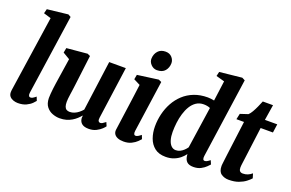

<svg xmlns="http://www.w3.org/2000/svg" viewBox="-101 -1193 2394 1578"><g transform="rotate(20 1096.0 -403.5)"><path d="M192.5 -105.5Q190 -88.5 194.5 -78.5Q199 -68.5 210 -68.5Q218 -68.5 227.5 -73Q237 -77.5 256 -93L269 -60Q264 -53 247.2 -36Q230.5 -19 200.8 -4.5Q171 10 127 10Q108 10 88.5 3.5Q69 -3 56.2 -17.2Q43.5 -31.5 43.5 -55Q43.5 -61 44.2 -68Q45 -75 46 -81.8Q47 -88.5 47.5 -92L143 -738L78.5 -757.5L88.5 -796.5L270 -817L294 -803.5Z M492.5 10Q462 10 430.2 -1.8Q398.5 -13.5 376.8 -41Q355 -68.5 354 -116Q354 -133.5 355.8 -154.5Q357.5 -175.5 360.2 -198.8Q363 -222 366.5 -246Q370 -270 373.5 -292.5L401 -473L340.5 -509L348.5 -551L529.5 -567.5L553.5 -556L520.5 -288.5Q518 -267 514.8 -245.2Q511.5 -223.5 508.8 -203.5Q506 -183.5 504.2 -166.8Q502.5 -150 502.5 -137.5Q502.5 -112 508.2 -96.5Q514 -81 525.2 -74.2Q536.5 -67.5 553.5 -67.5Q574.5 -67.5 594 -75.8Q613.5 -84 630.2 -97.5Q647 -111 660 -126.5L719 -563.5H864.5L801 -105.5Q798.5 -86 804 -77.2Q809.5 -68.5 820 -68.5Q829 -68.5 838 -73.5Q847 -78.5 865.5 -92.5L879.5 -60Q874.5 -52 857.2 -35.2Q840 -18.5 812 -4.2Q784 10 747.5 10Q709 10 689.2 -4.8Q669.5 -19.5 665.5 -44Q665 -47 664.5 -50.5Q664 -54 664.2 -58Q664.5 -62 665 -66.2Q665.5 -70.5 666 -74.5L664 -75.5Q651 -60 634.8 -45Q618.5 -30 597.5 -17.5Q576.5 -5 550.8 2.5Q525 10 492.5 10Z M1052 10Q1020.5 10 999.5 1Q978.5 -8 969 -23.8Q959.5 -39.5 962 -60.5Q965 -83.5 969.5 -115Q974 -146.5 979.2 -185.8Q984.5 -225 991 -270.8Q997.5 -316.5 1004.2 -367.2Q1011 -418 1018 -472.5L961 -501.5L968.5 -542.5L1151.5 -567.5L1177 -556L1113 -105.5Q1110.5 -87.5 1114.8 -78Q1119 -68.5 1129.5 -68.5Q1138.5 -68.5 1148.8 -74Q1159 -79.5 1176 -93L1189 -60Q1183.5 -53 1166.2 -36Q1149 -19 1120.2 -4.5Q1091.5 10 1052 10ZM1109 -635Q1078.5 -635 1056 -658.8Q1033.5 -682.5 1035.5 -712.5Q1037.5 -750.5 1061 -776.8Q1084.5 -803 1126 -803Q1162 -803 1182.5 -780.2Q1203 -757.5 1203 -729Q1202.5 -690 1179.5 -662.5Q1156.5 -635 1109 -635Z M1717.5 -106.5Q1715 -88.5 1718.8 -78.5Q1722.5 -68.5 1733.5 -68.5Q1741.5 -68.5 1751.5 -73.2Q1761.5 -78 1779 -91.5L1793 -58.5Q1787 -52 1770.5 -35.2Q1754 -18.5 1726.8 -4.2Q1699.5 10 1662 10Q1624 10 1605.2 -8Q1586.5 -26 1583 -61L1582 -73Q1568 -53.5 1545.5 -34.2Q1523 -15 1491.5 -2.5Q1460 10 1420 10Q1360 10 1323.2 -19Q1286.5 -48 1269.8 -95Q1253 -142 1253 -196.5Q1253 -251.5 1266 -305.5Q1279 -359.5 1305 -406.8Q1331 -454 1370 -490.2Q1409 -526.5 1461.8 -547.2Q1514.5 -568 1581 -568Q1594 -568 1608.5 -566.2Q1623 -564.5 1637 -561.5L1660.5 -737.5L1587 -758L1596 -796.5L1791 -817L1817 -803.5ZM1626 -492Q1614 -497.5 1599.5 -500.2Q1585 -503 1569 -503Q1532 -503 1504.2 -484.5Q1476.5 -466 1457.5 -434.8Q1438.5 -403.5 1426.8 -364.5Q1415 -325.5 1410 -283.5Q1405 -241.5 1405 -202.5Q1405 -163.5 1413.8 -133.5Q1422.5 -103.5 1439.5 -86.8Q1456.5 -70 1479.5 -70Q1499.5 -70 1516.8 -78.5Q1534 -87 1548.2 -100.5Q1562.5 -114 1572.5 -128.5Z M2036 -186.5Q2034 -170.5 2032.2 -158.2Q2030.5 -146 2029.5 -136.2Q2028.5 -126.5 2028.5 -117Q2028.5 -97.5 2037.2 -87.8Q2046 -78 2063.5 -78Q2086.5 -78 2105.8 -85.8Q2125 -93.5 2142.5 -108.5L2154.5 -69Q2141 -53.5 2117.2 -35.2Q2093.5 -17 2057.5 -3.5Q2021.5 10 1971 10Q1934.5 10 1906.5 -9Q1878.5 -28 1878.5 -77Q1878.5 -80.5 1878.8 -85.8Q1879 -91 1880.5 -102Q1882 -113 1884.2 -132.8Q1886.5 -152.5 1890.5 -184L1928.5 -480H1862L1873 -530.5L1941 -553Q1954.5 -565 1968.2 -588.8Q1982 -612.5 1994.2 -640Q2006.5 -667.5 2016 -691H2105.5L2084 -555H2192L2181.5 -480H2074Z"/></g></svg>

Font: Merriweather ExtraBold
Style: Italic
Weight: 800
Italic angle: -7.8°
Version: Version 2.101